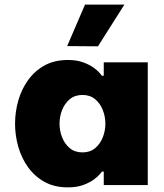

<svg xmlns="http://www.w3.org/2000/svg" viewBox="-20 -799 710 829"><path d="M403 -599 270 -600 347 -779H517ZM273 -540Q312 -540 340 -529.5Q368 -519 385.5 -506Q403 -493 411.5 -482.5Q420 -472 420 -472H428V-530H618V0H428V-58H420Q420 -58 411.5 -47.5Q403 -37 385.5 -24Q368 -11 340 -0.5Q312 10 273 10Q215 10 172.5 -13.5Q130 -37 101.5 -76.5Q73 -116 59 -165Q45 -214 45 -265Q45 -316 59 -365Q73 -414 101.5 -453.5Q130 -493 172.5 -516.5Q215 -540 273 -540ZM336 -389Q303 -389 281 -370.5Q259 -352 248 -323.5Q237 -295 237 -265Q237 -235 248 -206.5Q259 -178 281 -159.5Q303 -141 336 -141Q369 -141 391 -159.5Q413 -178 424 -206.5Q435 -235 435 -265Q435 -295 424 -323.5Q413 -352 391 -370.5Q369 -389 336 -389Z"/></svg>

Font: Be Vietnam Pro Black
Style: Regular
Weight: 900
Designer: Lam Bao, Tony Le, Vietanh Nguyen
Foundry: Yellow Type Foundry
Version: Version 1.002; ttfautohint (v1.8.3)